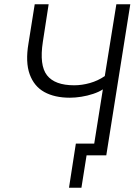

<svg xmlns="http://www.w3.org/2000/svg" viewBox="-20 -725 654 896"><path d="M360 151H302L334 -55H443L434 0H384ZM411 0 460 -308Q442 -296 415 -287Q388 -278 359.5 -273.5Q331 -269 306 -269Q235 -269 187 -295.5Q139 -322 118.5 -378.5Q98 -435 113 -523L142 -705H207L180 -530Q163 -420 199.5 -373.5Q236 -327 326 -327Q362 -327 399.5 -337.5Q437 -348 469 -370L523 -705H588L476 0Z"/></svg>

Font: Nunito Sans 7pt Condensed Light
Style: Italic
Weight: 300
Width: 3
Italic angle: -9°
Designer: Vernon Adams
Foundry: Vernon Adams
Version: Version 3.101;gftools[0.9.27]